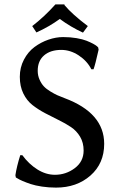

<svg xmlns="http://www.w3.org/2000/svg" viewBox="-20 -833 546 870"><path d="M229 -41Q278.8 -41 318.8 -71Q358.9 -101.1 358.9 -150.9Q358.9 -186.5 343 -213.4Q327.1 -240.2 301.5 -257.3Q275.9 -274.4 245.1 -289.3Q214.4 -304.2 183.6 -320.6Q152.8 -336.9 127.2 -356.9Q101.6 -377 85.7 -409.4Q69.8 -441.9 69.8 -484.9Q69.8 -527.3 88.4 -562.7Q106.9 -598.1 136.2 -619.9Q165.5 -641.6 199.5 -653.3Q233.4 -665 266.1 -665Q298.3 -665 326.7 -660.2Q355 -655.3 372.1 -648.4Q389.2 -641.6 401.9 -634.8Q414.6 -627.9 419.9 -623L424.8 -618.2L426.8 -607.9Q411.6 -539.6 403.8 -519H394Q375 -556.6 336.9 -581.8Q298.8 -606.9 257.8 -606.9Q208.5 -606.9 179.7 -582Q150.9 -557.1 150.9 -512.2Q150.9 -490.7 159.2 -472.2Q167.5 -453.6 178.7 -441.7Q189.9 -429.7 208.5 -418.5Q227.1 -407.2 240.2 -401.4Q253.4 -395.5 272.9 -388.2Q452.1 -321.3 452.1 -181.2Q452.1 -92.3 389.9 -37.6Q327.6 17.1 233.9 17.1Q201.2 17.1 170.4 12.5Q139.6 7.8 119.1 1Q98.6 -5.9 82.8 -12.7Q66.9 -19.5 59.6 -24.4L51.8 -28.8L49.8 -39.1Q55.7 -78.6 71.8 -129.9H81.1Q110.8 -89.4 149.4 -65.2Q188 -41 229 -41ZM272 -813V-810.1Q307.1 -768.1 377.9 -714.8L356 -685.1Q300.8 -710.4 251 -747.1Q202.6 -711.9 145 -686L126 -714.8Q181.2 -757.3 231 -813Z"/></svg>

Font: Linear Smooth Low Contrast
Style: Regular
Weight: 500
Designer: Philipp H. Poll, Flanker
Foundry: Philipp H. Poll, reworked by Flanker
Version: Version 1.010 | FøM Fix